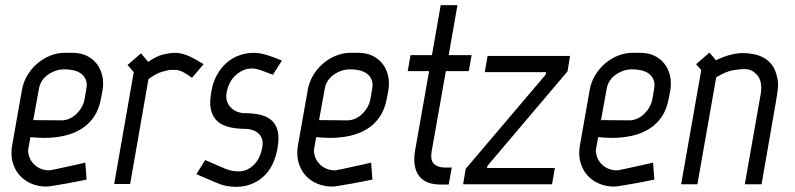

<svg xmlns="http://www.w3.org/2000/svg" viewBox="-20 -715 3084 745"><path d="M219 -248Q234 -248 249 -254.5Q264 -261 276 -272.5Q288 -284 296.5 -298.5Q305 -313 308 -329L315 -370Q319 -391 313 -405.5Q307 -420 295 -429Q283 -438 266 -442Q249 -446 230 -446Q196 -446 166.5 -425.5Q137 -405 131 -370L109 -249ZM65 -365Q70 -395 85.5 -421.5Q101 -448 123.5 -467.5Q146 -487 173.5 -498.5Q201 -510 230 -510H263Q292 -510 315.5 -499Q339 -488 354.5 -468.5Q370 -449 376.5 -422.5Q383 -396 378 -365L372 -333Q364 -290 344 -261Q324 -232 294.5 -214Q265 -196 228.5 -188Q192 -180 153 -180Q125 -180 98 -183L89 -133Q90 -98 113.5 -76Q137 -54 172 -54Q174 -54 196 -58.5Q218 -63 244 -69Q274 -75 311 -84L316 -18Q277 -10 244 -4Q216 1 191 5Q166 9 161 9Q128 9 100.5 -3Q73 -15 55 -36Q37 -57 29 -86Q21 -115 27 -150Z M725 -413Q710 -424 699 -430.5Q688 -437 680 -440Q672 -443 664 -443.5Q656 -444 647 -444Q633 -444 608.5 -436.5Q584 -429 556 -408L485 -1H423L499 -435Q494 -441 487 -449Q480 -457 475 -463L527 -508L555 -475Q588 -498 614.5 -504Q641 -510 660 -510Q680 -510 704 -501Q728 -492 770 -466Z M1057 -141Q1044 -66 1000 -28Q956 10 896 10Q878 10 859 6.5Q840 3 822 -5L742 -39L776 -94L857 -59Q881 -50 907 -50Q938 -50 964 -74.5Q990 -99 998 -145Q1001 -164 996 -177.5Q991 -191 981 -199Q971 -207 958 -211Q945 -215 933 -215Q897 -215 868.5 -222Q840 -229 822.5 -245.5Q805 -262 798.5 -289.5Q792 -317 800 -359Q806 -396 822 -424.5Q838 -453 860 -472Q882 -491 909 -500.5Q936 -510 966 -510Q984 -510 1001 -505.5Q1018 -501 1038 -494L1074 -480L1039 -425Q1015 -434 1001.5 -439Q988 -444 980 -446Q972 -448 968 -448.5Q964 -449 960 -449H955Q924 -449 895.5 -424Q867 -399 859 -354Q856 -335 861.5 -320.5Q867 -306 877.5 -296Q888 -286 901.5 -281Q915 -276 927 -276Q959 -276 986 -270.5Q1013 -265 1031.5 -250Q1050 -235 1057 -209Q1064 -183 1057 -141Z M1328 -248Q1343 -248 1358 -254.5Q1373 -261 1385 -272.5Q1397 -284 1405.5 -298.5Q1414 -313 1417 -329L1424 -370Q1428 -391 1422 -405.5Q1416 -420 1404 -429Q1392 -438 1375 -442Q1358 -446 1339 -446Q1305 -446 1275.5 -425.5Q1246 -405 1240 -370L1218 -249ZM1174 -365Q1179 -395 1194.5 -421.5Q1210 -448 1232.5 -467.5Q1255 -487 1282.5 -498.5Q1310 -510 1339 -510H1372Q1401 -510 1424.5 -499Q1448 -488 1463.5 -468.5Q1479 -449 1485.5 -422.5Q1492 -396 1487 -365L1481 -333Q1473 -290 1453 -261Q1433 -232 1403.5 -214Q1374 -196 1337.5 -188Q1301 -180 1262 -180Q1234 -180 1207 -183L1198 -133Q1199 -98 1222.5 -76Q1246 -54 1281 -54Q1283 -54 1305 -58.5Q1327 -63 1353 -69Q1383 -75 1420 -84L1425 -18Q1386 -10 1353 -4Q1325 1 1300 5Q1275 9 1270 9Q1237 9 1209.5 -3Q1182 -15 1164 -36Q1146 -57 1138 -86Q1130 -115 1136 -150Z M1645 -439H1562L1573 -501H1656L1690 -695H1755L1721 -501H1810L1799 -439H1710L1655 -128Q1649 -92 1664.5 -78.5Q1680 -65 1705 -65H1733L1721 1H1688Q1662 1 1641.5 -6.5Q1621 -14 1607.5 -30.5Q1594 -47 1589.5 -72Q1585 -97 1591 -133Z M2122 0H1777L1787 -60L2097 -425L2099 -435H1861L1872 -498H2192L2182 -438L1871 -71L1870 -63H2133Z M2422 -248Q2437 -248 2452 -254.5Q2467 -261 2479 -272.5Q2491 -284 2499.5 -298.5Q2508 -313 2511 -329L2518 -370Q2522 -391 2516 -405.5Q2510 -420 2498 -429Q2486 -438 2469 -442Q2452 -446 2433 -446Q2399 -446 2369.5 -425.5Q2340 -405 2334 -370L2312 -249ZM2268 -365Q2273 -395 2288.5 -421.5Q2304 -448 2326.5 -467.5Q2349 -487 2376.5 -498.5Q2404 -510 2433 -510H2466Q2495 -510 2518.5 -499Q2542 -488 2557.5 -468.5Q2573 -449 2579.5 -422.5Q2586 -396 2581 -365L2575 -333Q2567 -290 2547 -261Q2527 -232 2497.5 -214Q2468 -196 2431.5 -188Q2395 -180 2356 -180Q2328 -180 2301 -183L2292 -133Q2293 -98 2316.5 -76Q2340 -54 2375 -54Q2377 -54 2399 -58.5Q2421 -63 2447 -69Q2477 -75 2514 -84L2519 -18Q2480 -10 2447 -4Q2419 1 2394 5Q2369 9 2364 9Q2331 9 2303.5 -3Q2276 -15 2258 -36Q2240 -57 2232 -86Q2224 -115 2230 -150Z M2993 -425Q3001 -399 2998.5 -374Q2996 -349 2991 -322L2935 0H2870L2932 -352Q2939 -398 2919 -422.5Q2899 -447 2869 -447Q2852 -447 2824.5 -442.5Q2797 -438 2759 -415L2686 0H2623L2701 -443L2681 -466L2733 -511L2758 -481Q2815 -509 2863 -509Q2885 -509 2906.5 -504.5Q2928 -500 2945 -490Q2962 -480 2974.5 -464Q2987 -448 2993 -425Z"/></svg>

Font: Marvel
Style: Bold Italic
Weight: 700
Italic angle: -12°
Designer: Carolina Trebol
Foundry: Carolina Trebol
Version: Version 1.001